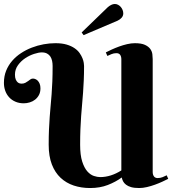

<svg xmlns="http://www.w3.org/2000/svg" viewBox="-20 -950 878 978"><path d="M689 7.8Q664.1 7.8 647.9 3.2Q631.8 -1.5 621.8 -9.3Q611.8 -17.1 606.9 -26.6Q602.1 -36.1 600.1 -45.9Q569.3 -23.4 529.3 -7.8Q489.3 7.8 439 7.8Q394 7.8 355.7 -4.9Q317.4 -17.6 288.8 -44.2Q260.3 -70.8 244.1 -112.5Q228 -154.3 228 -212.9Q228 -255.9 229.5 -290Q231 -324.2 233.2 -354.2Q235.4 -384.3 238 -412.1Q240.7 -439.9 242.9 -470.2Q245.1 -500.5 246.6 -535.2Q248 -569.8 248 -613.8Q248 -627.4 245.4 -639.9Q242.7 -652.3 236.6 -661.9Q230.5 -671.4 219.7 -677.2Q209 -683.1 192.9 -683.1Q177.2 -683.1 153.8 -675.5Q130.4 -668 108.6 -653.6Q86.9 -639.2 71.5 -617.9Q56.2 -596.7 56.2 -569.8Q56.2 -554.2 60.3 -544.9Q64.5 -535.6 69.8 -531Q75.2 -526.4 80.8 -525.1Q86.4 -523.9 88.9 -523.9Q101.1 -523.9 108.9 -528.1Q116.7 -532.2 123 -536.9Q129.4 -541.5 135 -545.7Q140.6 -549.8 147.9 -549.8Q153.8 -549.8 160.4 -547.1Q167 -544.4 172.6 -538.6Q178.2 -532.7 182.1 -523.2Q186 -513.7 186 -500Q186 -480.5 178.5 -466.3Q170.9 -452.1 158.9 -442.6Q147 -433.1 131.6 -428.5Q116.2 -423.8 101.1 -423.8Q77.6 -423.8 58.8 -431.9Q40 -439.9 26.9 -454.1Q13.7 -468.3 6.8 -487.3Q0 -506.3 0 -527.8Q0 -561.5 11.2 -589.6Q22.5 -617.7 42 -640.1Q61.5 -662.6 87.2 -679.4Q112.8 -696.3 142.1 -707.5Q171.4 -718.8 202.1 -724.4Q232.9 -730 262.2 -730Q295.9 -730 319.6 -722.9Q343.3 -715.8 359.6 -704.6Q376 -693.4 385.5 -679.7Q395 -666 400.1 -653.1Q405.3 -640.1 406.7 -629.6Q408.2 -619.1 408.2 -613.8Q408.2 -574.2 406.7 -541.3Q405.3 -508.3 403.1 -478Q400.9 -447.8 398.2 -418.7Q395.5 -389.6 393.3 -358.2Q391.1 -326.7 389.6 -291.3Q388.2 -255.9 388.2 -212.9Q388.2 -159.7 398.7 -127.2Q409.2 -94.7 424.8 -77.1Q440.4 -59.6 458.3 -53.7Q476.1 -47.9 490.2 -47.9Q517.1 -47.9 544.7 -56.6Q572.3 -65.4 598.1 -82V-647.9Q598.1 -662.1 592 -670.7Q585.9 -679.2 573.2 -679.2Q559.6 -679.2 547.9 -674.3Q536.1 -669.4 526.9 -665L519 -683.1Q531.2 -689.5 548.8 -697.5Q566.4 -705.6 586.4 -712.9Q606.4 -720.2 627.4 -725.1Q648.4 -730 667 -730Q700.2 -730 718.5 -721.4Q736.8 -712.9 745.6 -700.4Q754.4 -688 756.1 -673.8Q757.8 -659.7 757.8 -648.9V-74.2Q757.8 -60.1 764.2 -51.5Q770.5 -43 783.2 -43Q796.4 -43 808.1 -47.6Q819.8 -52.2 829.1 -57.1L836.9 -39.1Q824.7 -32.7 807.1 -24.7Q789.6 -16.6 769.5 -9.3Q749.5 -2 728.5 2.9Q707.5 7.8 689 7.8ZM396 -784.7 528.8 -913.1Q537.1 -920.4 546.4 -925Q555.7 -929.7 564.9 -929.7Q573.7 -929.7 581.5 -925.5Q589.4 -921.4 595.2 -914.6Q601.1 -907.7 604.5 -899.2Q607.9 -890.6 607.9 -881.8Q607.9 -869.1 599.4 -859.6Q590.8 -850.1 579.1 -844.7L405.8 -771Z"/></svg>

Font: Berkshire Swash
Style: Regular
Weight: 400
Designer: Astigmatic (AOETI)
Foundry: Astigmatic (AOETI)
Version: Version 1.001